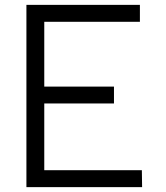

<svg xmlns="http://www.w3.org/2000/svg" viewBox="-20 -765 677 785"><path d="M88 -745H552V-676H161V-411H446V-342H161V-69H560L561 0H88Z"/></svg>

Font: Biancoenero Regular
Style: Regular
Weight: 400
Designer: Riccardo Lorusso, Umberto Mischi
Foundry: Biancoenero Edizioni
Version: Version 0.000